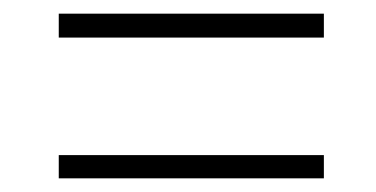

<svg xmlns="http://www.w3.org/2000/svg" viewBox="-20 -498 550 281"><path d="M66 -443V-478H454V-443ZM66 -237V-271H454V-237Z"/></svg>

Font: Noto Serif Tamil SemiCondensed ExtraLight
Style: Italic
Weight: 200
Width: 4
Italic angle: -12°
Designer: Indian Type Foundry, Tom Grace, and the Monotype Design Team
Foundry: Monotype Imaging Inc.
Version: Version 2.003; ttfautohint (v1.8.4.7-5d5b)